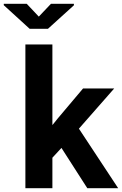

<svg xmlns="http://www.w3.org/2000/svg" viewBox="-80 -997 646 1017"><path d="M546 0H382.5L245.5 -213.5L197.5 -161.5V0H54.5V-761.5H197.5V-336L198.5 -335.5L225 -368.5L360 -528.5H525L338 -315.5ZM174 -844.5H77L-60 -969.5V-977H61.5L125.5 -909L190 -977H311.5V-969Z"/></svg>

Font: Roberto Sans
Style: Bold
Weight: 700
Designer: Google (font) & Cristiano Sobral (main changes)
Version: Version 1.000;October 12, 2021;FontCreator 14.0.0.2814 64-bi